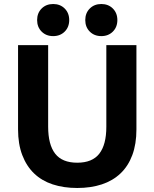

<svg xmlns="http://www.w3.org/2000/svg" viewBox="-20 -925 770 957"><path d="M365 12Q297 12 242.5 -6Q188 -24 150 -60.5Q112 -97 91 -152Q70 -207 70 -280V-700H220V-294Q220 -204 255 -159Q290 -114 365 -114Q440 -114 475 -159Q510 -204 510 -293V-700H660V-280Q660 -207 639.5 -152Q619 -97 580.5 -60.5Q542 -24 487.5 -6Q433 12 365 12ZM245 -745Q210 -745 187.5 -767.5Q165 -790 165 -825Q165 -860 187.5 -882.5Q210 -905 245 -905Q280 -905 302.5 -882.5Q325 -860 325 -825Q325 -790 302.5 -767.5Q280 -745 245 -745ZM485 -745Q450 -745 427.5 -767.5Q405 -790 405 -825Q405 -860 427.5 -882.5Q450 -905 485 -905Q520 -905 542.5 -882.5Q565 -860 565 -825Q565 -790 542.5 -767.5Q520 -745 485 -745Z"/></svg>

Font: Golos Text DemiBold
Style: Regular
Weight: 600
Designer: A.Korolkova, Vitaly Kuzmin
Foundry: ParaType Ltd
Version: Version 2.002